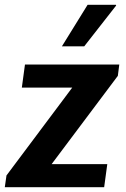

<svg xmlns="http://www.w3.org/2000/svg" viewBox="-26 -780 526 800"><path d="M-6 0 1 -49 275 -415H65L78 -511H471L465 -464L189 -96H421L408 0ZM232 -587 339 -760H457L458 -757L325 -587Z"/></svg>

Font: Chivo Medium SemiBold
Style: Italic
Weight: 600
Italic angle: -8.05°
Version: Version 2.002